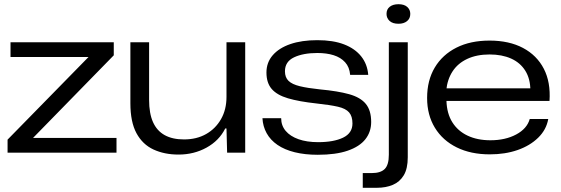

<svg xmlns="http://www.w3.org/2000/svg" viewBox="-20 -726 2666 913"><path d="M16 0V-62L401 -455H30V-525H521V-463L137 -70H534V0Z M829 9Q762 9 710 -15Q658 -39 629 -92.5Q600 -146 600 -235V-525H689V-251Q689 -187 707.5 -145.5Q726 -104 763 -83.5Q800 -63 855 -63Q915 -63 960 -88.5Q1005 -114 1031 -159.5Q1057 -205 1057 -265V-525H1146V0H1060L1057 -115H1051Q1022 -57 962 -24Q902 9 829 9Z M1491 10Q1430 10 1381.5 -2Q1333 -14 1299.5 -37Q1266 -60 1248 -92.5Q1230 -125 1228 -164H1317Q1317 -129 1338.5 -103.5Q1360 -78 1399.5 -64Q1439 -50 1493 -50Q1567 -50 1611.5 -71.5Q1656 -93 1656 -139Q1656 -173 1640 -191.5Q1624 -210 1587 -218.5Q1550 -227 1485 -234Q1402 -243 1349.5 -258.5Q1297 -274 1272 -303Q1247 -332 1247 -381Q1247 -429 1277 -463.5Q1307 -498 1361 -516.5Q1415 -535 1489 -535Q1564 -535 1616 -515Q1668 -495 1697.5 -458Q1727 -421 1731 -370H1645Q1642 -407 1621 -430Q1600 -453 1566.5 -463.5Q1533 -474 1489 -474Q1422 -474 1378.5 -453.5Q1335 -433 1335 -387Q1335 -358 1352 -341.5Q1369 -325 1406 -316Q1443 -307 1501 -301Q1587 -293 1640.5 -278Q1694 -263 1719.5 -232Q1745 -201 1745 -146Q1745 -99 1717.5 -64Q1690 -29 1633.5 -9.5Q1577 10 1491 10Z M1705 167V97H1748Q1790 97 1809.5 77.5Q1829 58 1829 10V-525H1919V22Q1919 76 1900 107.5Q1881 139 1848 153Q1815 167 1772 167ZM1875 -613Q1847 -613 1832.5 -626.5Q1818 -640 1818 -660Q1818 -682 1833.5 -694Q1849 -706 1875 -706Q1902 -706 1916.5 -693Q1931 -680 1931 -660Q1931 -638 1915.5 -625.5Q1900 -613 1875 -613Z M2309 8Q2219 8 2152 -25Q2085 -58 2048 -118.5Q2011 -179 2011 -260Q2011 -344 2047.5 -405Q2084 -466 2150.5 -499.5Q2217 -533 2308 -533Q2401 -533 2467 -498Q2533 -463 2566 -399Q2599 -335 2593 -246H2103Q2105 -186 2131 -144.5Q2157 -103 2203.5 -81Q2250 -59 2312 -59Q2383 -59 2434.5 -86.5Q2486 -114 2499 -160H2587Q2578 -109 2539 -71Q2500 -33 2441 -12.5Q2382 8 2309 8ZM2102 -296 2097 -306H2509L2502 -296Q2502 -351 2478 -389.5Q2454 -428 2410.5 -447.5Q2367 -467 2308 -467Q2247 -467 2202 -446Q2157 -425 2132 -386.5Q2107 -348 2102 -296Z"/></svg>

Font: Mona Sans Expanded
Style: Regular
Weight: 400
Width: 7
Designer: Deni Anggara
Foundry: GitHub
Version: Version 2.000